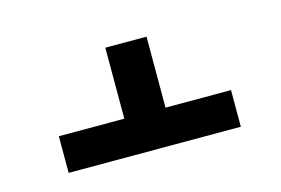

<svg xmlns="http://www.w3.org/2000/svg" viewBox="-46 -620 593 405"><g transform="rotate(-15 250.0 -417.5)"><path d="M438 -300H62V-380H205V-535H295V-380H438Z"/></g></svg>

Font: Iosevka Term Medium
Style: Regular
Weight: 500
Monospace: yes
Designer: Belleve Invis
Foundry: Belleve Invis
Version: Version 26.3.1